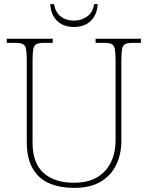

<svg xmlns="http://www.w3.org/2000/svg" viewBox="-20 -902 719 932"><path d="M340 10Q271 10 219.5 -12Q168 -34 139 -83.5Q110 -133 110 -214V-606Q110 -645 106.5 -663.5Q103 -682 91 -688Q79 -694 54 -694H13V-714H236V-694H194Q169 -694 157 -688Q145 -682 141.5 -663.5Q138 -645 138 -606V-210Q138 -110 191.5 -62.5Q245 -15 338 -15Q409 -15 453.5 -42.5Q498 -70 519.5 -116.5Q541 -163 541 -219V-606Q541 -645 537.5 -663.5Q534 -682 522 -688Q510 -694 485 -694H444V-714H664V-694H625Q600 -694 588 -688Q576 -682 572.5 -663.5Q569 -645 569 -606V-218Q569 -153 544 -101.5Q519 -50 468.5 -20Q418 10 340 10ZM338 -771Q304 -771 278.5 -785Q253 -799 239 -824.5Q225 -850 224 -882H242Q250 -841 275.5 -821.5Q301 -802 338 -802Q375 -802 402.5 -821.5Q430 -841 437 -882H454Q453 -850 439 -824.5Q425 -799 399.5 -785Q374 -771 338 -771Z"/></svg>

Font: Noto Serif Lao Thin
Style: Regular
Weight: 250
Designer: Monotype Design Team
Foundry: Monotype Imaging Inc.
Version: Version 2.003